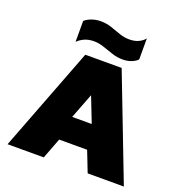

<svg xmlns="http://www.w3.org/2000/svg" viewBox="-149 -988 1059 1117"><g transform="rotate(20 380.0 -429.0)"><path d="M480 -692Q446 -692 413 -703Q380 -714 349 -724.5Q318 -735 289 -735Q256 -735 231 -724Q206 -713 188 -695V-824Q202 -838 229 -848Q256 -858 286 -858Q321 -858 352 -847.5Q383 -837 413.5 -826Q444 -815 477 -815Q510 -815 534.5 -827Q559 -839 571 -856V-726Q561 -713 536 -702.5Q511 -692 480 -692ZM20 0 267 -644H492L740 0H516L466 -128H293L244 0ZM319 -278H440L379 -434Z"/></g></svg>

Font: Kanit ExtraBold
Style: Regular
Weight: 800
Designer: Katatrad Team
Foundry: CadsonDemak
Version: Version 2.000; ttfautohint (v1.8.3)